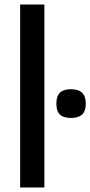

<svg xmlns="http://www.w3.org/2000/svg" viewBox="-20 -828 399 848"><path d="M69 -808H176V0H69ZM294 -307Q261 -307 245 -321.5Q229 -336 229 -370Q229 -404 245 -419Q261 -434 294 -434Q359 -434 359 -370Q359 -337 342.5 -322Q326 -307 294 -307Z"/></svg>

Font: Encode Sans Narrow
Style: Medium
Weight: 500
Designer: Pablo Impallari, Andres Torresi
Foundry: Pablo Impallari, Andres Torresi
Version: Version 1.000; ttfautohint (v1.00) -l 8 -r 50 -G 200 -x 14 -